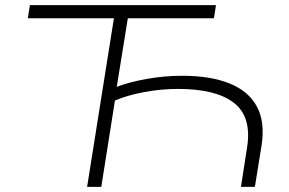

<svg xmlns="http://www.w3.org/2000/svg" viewBox="-20 -725 1121 745"><path d="M318 0 422 -654H88L96 -705H818L810 -654H476L433 -388Q479 -406 548 -418.5Q617 -431 687 -431Q796 -431 870 -401.5Q944 -372 976.5 -312Q1009 -252 995 -161L969 0H915L939 -155Q957 -272 887.5 -326Q818 -380 671 -380Q606 -380 541 -368Q476 -356 426 -335L373 0Z"/></svg>

Font: Nunito Sans 7pt Expanded ExtraLight
Style: Italic
Weight: 250
Width: 7
Italic angle: -9°
Designer: Vernon Adams
Foundry: Vernon Adams
Version: Version 3.101;gftools[0.9.27]